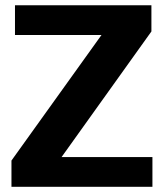

<svg xmlns="http://www.w3.org/2000/svg" viewBox="-20 -717 631 737"><path d="M565.1 -114.2H216.4L561.2 -596.3V-696.9H37.5V-582.7H369.6L24 -100.7V0H565.1Z"/></svg>

Font: Diatome
Style: Bold
Weight: 700
Designer: 15.100.17
Foundry: 15.100.17
Version: Version 1.004;Fontself Maker 3.5.8